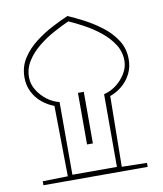

<svg xmlns="http://www.w3.org/2000/svg" viewBox="-85 -831 764 900"><g transform="rotate(-10 297.0 -381.0)"><path d="M48.8 0H544.9V-19L425.3 -21.5L429.7 -357.4Q461.4 -368.7 487.5 -390.6Q513.7 -412.6 529.3 -443.6Q544.9 -474.6 544.9 -512.7Q544.9 -563.5 519 -603.5Q493.2 -643.6 453.4 -673.8Q413.6 -704.1 371.3 -726.1Q329.1 -748 296.9 -761.7Q264.6 -748 222.4 -726.1Q180.2 -704.1 140.4 -673.8Q100.6 -643.6 74.7 -603.5Q48.8 -563.5 48.8 -512.7Q48.8 -474.6 64.5 -443.6Q80.1 -412.6 106.4 -390.6Q132.8 -368.7 164.1 -357.4L168.5 -21.5L48.8 -19ZM402.8 -24.9H190.9V-371.1Q161.6 -377.4 133.8 -397.9Q106 -418.5 87.9 -448Q69.8 -477.5 69.8 -509.3Q69.8 -551.8 92.3 -586.9Q114.7 -622.1 150.1 -650.6Q185.5 -679.2 224.6 -700.4Q263.7 -721.7 296.9 -736.3Q330.1 -721.7 369.1 -700.4Q408.2 -679.2 443.6 -650.6Q479 -622.1 501.5 -586.9Q523.9 -551.8 523.9 -509.3Q523.9 -477.5 505.9 -448Q487.8 -418.5 460 -397.9Q432.1 -377.4 402.8 -371.1ZM283.2 -398.4V-152.8H311V-398.4Z"/></g></svg>

Font: Pinar-VF
Style: Regular
Weight: 300
Designer: Amin Abedi
Version: Version 3.0